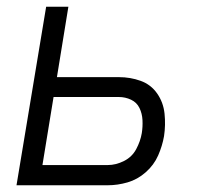

<svg xmlns="http://www.w3.org/2000/svg" viewBox="-20 -550 616 570"><path d="M29 0H300Q329 0 358.5 -8.5Q388 -17 412.5 -38.5Q437 -60 449.5 -88.5Q462 -117 467 -146Q472 -179 468.5 -212.5Q465 -246 446.5 -272.5Q428 -299 397.5 -310Q367 -321 333 -321H149L183 -530H117ZM106 -60 139 -262H333Q352 -262 369 -254Q386 -246 394 -229.5Q402 -213 403 -193.5Q404 -174 401 -155Q397 -131 384.5 -107.5Q372 -84 348 -72Q324 -60 300 -60Z"/></svg>

Font: Iosevka Sparkle Light Oblique
Style: Regular
Weight: 300
Italic angle: -9°
Designer: Belleve Invis
Foundry: Belleve Invis
Version: Version 4.5.0; ttfautohint (v1.8.3)